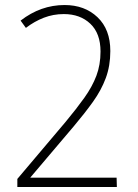

<svg xmlns="http://www.w3.org/2000/svg" viewBox="-20 -810 551 764"><path d="M49 -66V-98L241 -325Q285 -378 316 -421.5Q347 -465 363.5 -508.5Q380 -552 380 -605Q380 -677 339.5 -715.5Q299 -754 234 -754Q192 -754 154.5 -739.5Q117 -725 83 -699L62 -728Q142 -790 237 -790Q317 -790 368 -741.5Q419 -693 419 -607Q419 -548 401 -499.5Q383 -451 350 -405Q317 -359 274 -308L101 -104V-103H444L445 -66Z"/></svg>

Font: Noto Sans Malayalam UI SemiCondensed ExtraLight
Style: Regular
Weight: 200
Width: 4
Designer: Jelle Bosma - Monotype Design Team
Foundry: Monotype Imaging Inc.
Version: Version 2.104; ttfautohint (v1.8.4.7-5d5b)